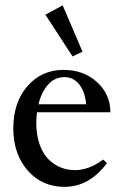

<svg xmlns="http://www.w3.org/2000/svg" viewBox="-20 -708 470 739"><path d="M259.3 -490.7 154.8 -651.4 221.2 -687.5 297.4 -509.3ZM228 11.2Q141.6 11.2 86.4 -52Q31.2 -115.2 31.2 -214.4Q31.2 -313.5 85.4 -376.2Q139.6 -439 225.1 -439Q301.8 -439 353.3 -392.1Q404.8 -345.2 404.8 -275.9H122.6Q119.6 -255.9 119.6 -236.8Q119.6 -189.9 131.8 -154.1Q144 -118.2 165.3 -96.4Q186.5 -74.7 212.6 -64Q238.8 -53.2 269 -53.2Q321.8 -53.2 377.4 -93.8L391.6 -80.1Q323.7 11.2 228 11.2ZM228.5 -411.1Q189.9 -411.1 164.6 -381.8Q139.2 -352.5 127.9 -306.6H312Q306.6 -356.4 284.4 -383.8Q262.2 -411.1 228.5 -411.1Z"/></svg>

Font: Elstob 14pt Medium
Style: Regular
Weight: 500
Designer: Peter S. Baker
Version: Version 1.015